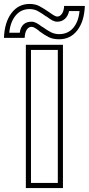

<svg xmlns="http://www.w3.org/2000/svg" viewBox="-61 -940 450 973"><path d="M96 -13H232V-687H96ZM70 -713H258V13H70ZM154 -804Q177 -787 196.5 -777Q216 -767 239 -767Q283 -767 310 -798.5Q337 -830 342 -884H289Q284 -859 268 -844.5Q252 -830 229 -830Q217 -830 204.5 -836.5Q192 -843 174 -857V-856Q149 -874 130.5 -884Q112 -894 89 -894Q45 -894 18 -861Q-9 -828 -14 -774H39Q47 -830 99 -830Q111 -830 123.5 -823.5Q136 -817 154 -803ZM138 -783Q124 -794 115 -799Q106 -804 99 -804Q84 -804 74.5 -789.5Q65 -775 64 -748H-41Q-38 -827 -3 -873.5Q32 -920 89 -920Q118 -920 139.5 -908.5Q161 -897 190 -877Q218 -856 229 -856Q243 -856 253 -870.5Q263 -885 264 -910H369Q366 -832 331 -786.5Q296 -741 239 -741Q207 -741 185.5 -752Q164 -763 138 -782Z"/></svg>

Font: CMG Sans Outline
Style: Outline
Weight: 700
Designer: Julieta Ulanovsky
Foundry: Julieta Ulanovsky
Version: Version 7.200